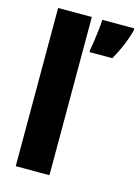

<svg xmlns="http://www.w3.org/2000/svg" viewBox="-116 -825 648 891"><g transform="rotate(15 208.0 -380.0)"><path d="M416 -749Q394 -670 353 -600H244V-614Q248 -631 251.5 -658Q255 -685 258.5 -712.5Q262 -740 262 -760H416ZM212 0H50V-760H212Z"/></g></svg>

Font: Noto Sans ExtraCondensed Black
Style: Regular
Weight: 900
Width: 2
Designer: Monotype Design Team
Foundry: Monotype Imaging Inc.
Version: Version 2.013; ttfautohint (v1.8.4.7-5d5b)